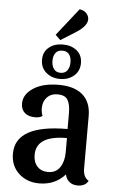

<svg xmlns="http://www.w3.org/2000/svg" viewBox="-63 -998 627 1061"><g transform="rotate(5 250.0 -467.0)"><path d="M335 -956Q354 -954 368 -942.5Q382 -931 386 -913Q394 -871 323 -827L243 -777L215 -804ZM337 -589.5Q306 -563 260 -563Q214 -563 183 -589.5Q152 -616 152 -660Q152 -704 182.5 -729Q213 -754 260 -754Q307 -754 337.5 -729Q368 -704 368 -660Q368 -616 337 -589.5ZM310 -660Q310 -687 297.5 -703.5Q285 -720 260 -720Q235 -720 222.5 -703.5Q210 -687 210 -660Q210 -632 222.5 -614.5Q235 -597 260 -597Q285 -597 297.5 -614.5Q310 -632 310 -660ZM339 -40Q283 22 196 22Q127 22 82 -20Q37 -62 37 -129Q37 -291 326 -291V-378Q326 -428 311 -452.5Q296 -477 255 -477Q218 -477 196 -453.5Q174 -430 174 -394Q174 -371 182 -351Q168 -340 141 -340Q105 -340 84 -358Q63 -376 63 -410Q63 -460 115.5 -495Q168 -530 257 -530Q344 -530 390 -489.5Q436 -449 436 -372V-82Q436 -33 467 -16Q451 15 408 15Q380 15 362 0Q344 -15 339 -40ZM239 -45Q283 -45 305 -78.5Q327 -112 327 -162V-241Q157 -241 157 -133Q157 -93 179 -69Q201 -45 239 -45Z"/></g></svg>

Font: Sansita
Style: Regular
Weight: 400
Designer: Pablo Cosgaya
Foundry: Omnibus-Type
Version: Version 1.006;hotconv 1.0.109;makeotfexe 2.5.65596